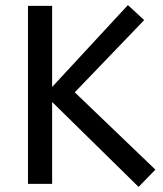

<svg xmlns="http://www.w3.org/2000/svg" viewBox="-20 -723 641 755"><path d="M525 12 185 -322V0H90V-700H185V-381L483 -703L547 -644L274 -360L591 -56Z"/></svg>

Font: ABeeZee
Style: Regular
Weight: 400
Designer: Anja Meiners
Foundry: Anja Meiners
Version: Version 1.003; ttfautohint (v1.8.3)